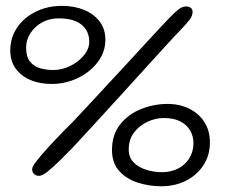

<svg xmlns="http://www.w3.org/2000/svg" viewBox="-20 -624 774 654"><path d="M156.5 -338Q115 -338 83 -351.8Q51 -365.5 33 -391Q15 -416.5 15 -451.5Q15 -496.5 38.8 -530.8Q62.5 -565 102.5 -584.5Q142.5 -604 191 -604Q233.5 -604 267 -590Q300.5 -576 319.8 -550.2Q339 -524.5 339 -488.5Q339 -456.5 323.8 -429.2Q308.5 -402 282.8 -381.5Q257 -361 224.2 -349.5Q191.5 -338 156.5 -338ZM162 -385.5Q190.5 -385.5 218.5 -399Q246.5 -412.5 265.2 -434.8Q284 -457 284 -482Q284 -506.5 272.2 -524.2Q260.5 -542 237.8 -551.8Q215 -561.5 180 -561.5Q148 -561.5 123 -547.5Q98 -533.5 83.5 -510.8Q69 -488 69 -462Q69 -431 82.2 -414.2Q95.5 -397.5 117 -391.5Q138.5 -385.5 162 -385.5ZM531.5 -37.5Q562.5 -37.5 586.8 -50Q611 -62.5 625 -85Q639 -107.5 639 -137Q639 -159.5 628 -179Q617 -198.5 594.8 -210.2Q572.5 -222 538 -222Q510.5 -222 483 -209.5Q455.5 -197 437 -173.2Q418.5 -149.5 418.5 -115Q418.5 -87.5 435.5 -70.5Q452.5 -53.5 478.5 -45.5Q504.5 -37.5 531.5 -37.5ZM529.5 10.5Q489 10.5 450.5 -1.5Q412 -13.5 386.8 -40.8Q361.5 -68 361.5 -113Q361.5 -165.5 389.5 -200.5Q417.5 -235.5 461 -252.8Q504.5 -270 551 -270Q591.5 -270 624.2 -254Q657 -238 676 -208.5Q695 -179 695 -139Q695 -95 673 -61.2Q651 -27.5 613.5 -8.5Q576 10.5 529.5 10.5ZM113.5 -25Q102.5 -25 96 -31.2Q89.5 -37.5 89.5 -48Q89.5 -56.5 104.8 -76Q120 -95.5 145.2 -123Q170.5 -150.5 201 -182Q212 -192 233.8 -215Q255.5 -238 284.5 -269.2Q313.5 -300.5 346.2 -335.8Q379 -371 411.5 -406.2Q444 -441.5 472.8 -472.8Q501.5 -504 523.2 -527.2Q545 -550.5 555 -561Q575.5 -582.5 588.2 -592.2Q601 -602 613.5 -602Q622.5 -602 629.2 -597.8Q636 -593.5 636 -582.5Q636 -570.5 625.2 -556.2Q614.5 -542 596.5 -523.5Q578 -504.5 546.2 -469.8Q514.5 -435 474.5 -391Q434.5 -347 390.8 -299Q347 -251 305 -205Q263 -159 227 -120.5Q207 -100 184.5 -77.8Q162 -55.5 143 -40.2Q124 -25 113.5 -25Z"/></svg>

Font: Gluten Thin Light
Style: Regular
Weight: 300
Version: Version 1.300